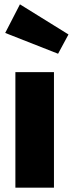

<svg xmlns="http://www.w3.org/2000/svg" viewBox="-20 -866 336 886"><path d="M72 -846 296 -707 248 -618 4 -714ZM229 -533V0H51V-533Z"/></svg>

Font: FiraGO ExtraBold
Style: Regular
Weight: 800
Designer: bBox Type
Foundry: bBox Type GmbH
Version: Version 1.001;PS 001.001;hotconv 1.0.88;makeotf.lib2.5.64775